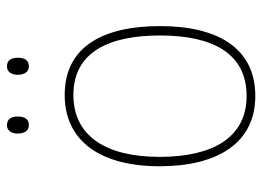

<svg xmlns="http://www.w3.org/2000/svg" viewBox="-121 -623 754 552"><g transform="rotate(-90 256.0 -347.0)"><path d="M148 -673C148 -656 155 -641 172 -641C191 -641 197 -655 197 -673C197 -690 191 -704 172 -704C155 -704 148 -689 148 -673ZM317 -673C317 -656 324 -641 341 -641C360 -641 366 -655 366 -673C366 -690 360 -704 341 -704C324 -704 317 -689 317 -673ZM457 -264C457 -423 401 -538 259 -538C127 -538 54 -436 54 -265C54 -97 122 10 256 10C393 10 457 -97 457 -264ZM81 -265C81 -421 142 -513 259 -513C384 -513 430 -408 430 -264C430 -110 377 -15 256 -15C137 -15 81 -112 81 -265Z"/></g></svg>

Font: Noto Sans Armenian SemiCondensed Thin
Style: Regular
Weight: 100
Width: 4
Designer: Monotype Design Team
Foundry: Monotype Imaging Inc.
Version: Version 2.008